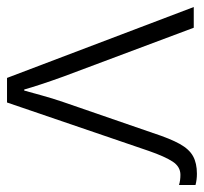

<svg xmlns="http://www.w3.org/2000/svg" viewBox="-37 -544 581 547"><g transform="rotate(90 253.5 -270.5)"><path d="M475 -541Q492 -541 507 -537V-490Q494 -494 478 -494Q455 -494 440.5 -472Q426 -450 410 -404L272 0H202L0 -532H59L198 -161Q211 -125 220.5 -96Q230 -67 235 -49H238Q244 -70 252 -99.5Q260 -129 271 -161L359 -416Q375 -465 390 -492Q405 -519 425 -530Q445 -541 475 -541Z"/></g></svg>

Font: Noto Sans Light
Style: Regular
Weight: 300
Designer: Monotype Design Team
Foundry: Monotype Imaging Inc.
Version: Version 2.007